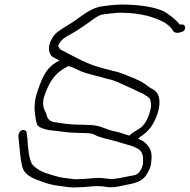

<svg xmlns="http://www.w3.org/2000/svg" viewBox="-20 -650 835 845"><path d="M61 -47C66 -12 69 65 82 95C97 126 130 137 177 154C201 162 222 166 248 169L277 173C287 174 298 175 306 175C314 175 323 174 331 174C360 174 377 169 411 169C423 170 432 170 438 171C466 177 489 174 515 168C547 160 576 159 602 142C621 130 628 114 638 94C646 77 645 64 647 48C650 9 631 -15 606 -31L587 -40L591 -42C595 -46 599 -50 605 -53C640 -78 657 -104 674 -152C690 -207 682 -243 649 -259C631 -269 622 -279 601 -291L569 -306C538 -317 514 -331 477 -338C444 -346 407 -356 376 -368C333 -385 290 -410 252 -429C246 -430 236 -443 237 -448C237 -451 238 -454 240 -457C250 -475 264 -485 285 -496C319 -514 347 -535 378 -556C386 -563 413 -583 430 -586C440 -588 492 -594 508 -594C606 -594 664 -572 704 -551C715 -545 735 -527 739 -518C744 -508 754 -504 767 -506C781 -509 794 -512 795 -528C795 -541 785 -544 771 -542C753 -565 729 -583 703 -599C663 -619 594 -630 513 -630C491 -630 434 -624 417 -620C372 -609 336 -577 304 -555L275 -537C248 -520 221 -505 210 -482C189 -450 192 -415 211 -400C218 -396 231 -389 242 -384C218 -372 203 -359 192 -346C170 -319 157 -284 145 -248C142 -239 139 -230 137 -221C133 -202 133 -191 132 -176L133 -158C135 -140 138 -115 144 -100C154 -85 191 -76 226 -74L259 -70C276 -67 309 -65 331 -65C337 -65 348 -65 360 -64C377 -64 391 -61 398 -56C421 -44 454 -38 484 -30L565 -6C581 2 598 7 604 23L609 38C610 49 610 60 609 72C604 95 592 116 572 121C545 125 519 133 476 138C455 138 442 134 419 133C403 133 390 134 380 135L355 137C349 138 341 138 335 138C329 138 320 139 314 139C309 139 302 138 296 137L272 134C249 132 235 128 214 122C171 109 147 100 123 75C107 53 102 -8 101 -37C100 -46 98 -53 98 -58C97 -66 98 -73 91 -76C71 -85 60 -64 61 -47ZM173 -221C175 -228 178 -236 181 -244C200 -291 221 -328 273 -355C274 -356 278 -358 282 -359C304 -353 317 -345 337 -336C372 -322 411 -316 448 -304L473 -298C479 -296 486 -293 497 -289C526 -275 559 -262 586 -248L609 -238C619 -229 641 -223 642 -207C646 -191 647 -183 639 -156C630 -124 614 -95 590 -82C577 -74 562 -65 549 -53C548 -54 547 -54 546 -54C525 -60 506 -68 485 -72C441 -80 425 -100 369 -100C356 -101 345 -101 339 -101C292 -101 249 -107 212 -114C190 -120 186 -139 183 -152C171 -172 166 -192 173 -221Z"/></svg>

Font: Stray Cat
Style: SuExtObl
Weight: 400
Version: Version 1.0